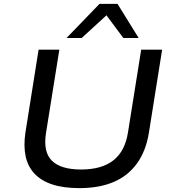

<svg xmlns="http://www.w3.org/2000/svg" viewBox="-20 -961 890 990"><path d="M390 9Q307 9 249.5 -10Q192 -29 157.5 -66Q123 -103 112 -156Q101 -209 111 -277L179 -705H286L217 -274Q202 -177 248 -132Q294 -87 398 -87Q505 -87 565 -134.5Q625 -182 640 -279L708 -705H816L748 -278Q733 -183 686.5 -118.5Q640 -54 565.5 -22.5Q491 9 390 9ZM323 -765 493 -941H586L695 -765H616L529 -882L401 -765Z"/></svg>

Font: Nunito Sans 7pt SemiExpanded Medium
Style: Italic
Weight: 500
Width: 6
Italic angle: -9°
Designer: Vernon Adams
Foundry: Vernon Adams
Version: Version 3.101;gftools[0.9.27]